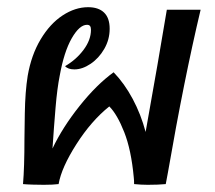

<svg xmlns="http://www.w3.org/2000/svg" viewBox="-20 -512 597 534"><path d="M538 -485Q492 -292 447 -32L441 0Q421 2 391 2Q373 2 353 0Q353 -11 352 -19Q345 -95 325.5 -144.5Q306 -194 284 -216Q234 -176 192.5 -111Q151 -46 143 0Q127 2 102 2Q89 2 71.5 1.5Q54 1 44 0Q48 -47 48 -126Q48 -136 49 -196.5Q50 -257 57 -301Q67 -359 93 -402.5Q119 -446 154 -469Q189 -492 225 -492Q254 -492 269.5 -477Q285 -462 285 -432Q285 -402 270 -376Q255 -350 232 -334.5Q209 -319 187 -319Q169 -319 161 -328Q192 -346 212.5 -373.5Q233 -401 233 -429Q233 -436 230.5 -439.5Q228 -443 222 -443Q201 -443 179.5 -405.5Q158 -368 146 -301Q139 -266 134.5 -212.5Q130 -159 126 -99Q154 -158 201.5 -217.5Q249 -277 296 -311Q326 -280 349 -237Q372 -194 385 -145Q421 -346 444 -485Z"/></svg>

Font: Charmonman
Style: Bold
Weight: 700
Designer: Ekaluck Peanpanawate
Foundry: Cadson Demak Co.,Ltd.
Version: Version 1.000; ttfautohint (v1.6)